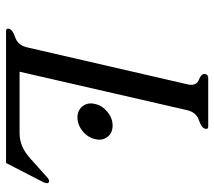

<svg xmlns="http://www.w3.org/2000/svg" viewBox="-58 -668 726 651"><g transform="rotate(90 305.5 -343.0)"><path d="M340.3 -259.8Q331.1 -272 331.1 -287.1Q331.1 -293.9 333 -301.8Q338.4 -326.2 359.9 -343.8Q381.3 -361.3 406.2 -361.3Q431.2 -361.3 444.8 -343.8Q454.1 -331.5 454.1 -316.4Q454.1 -309.6 452.1 -301.8Q446.8 -277.3 425.3 -259.8Q403.8 -242.2 378.9 -242.2Q354 -242.2 340.3 -259.8ZM223.6 -45.9H432.1Q477.5 -45.9 516.6 -81.1Q556.2 -116.2 577.1 -135.3Q588.4 -146 593.3 -146Q601.6 -146 601.6 -139.2Q601.6 -137.7 601.1 -135.7Q599.6 -129.4 597.7 -125.5L533.2 0H85.9Q77.6 0 77.6 -6.8Q77.6 -8.3 78.1 -10.3Q81.1 -22.5 107.4 -31.2Q133.8 -40 141.1 -71.3L266.1 -613.8Q268.1 -621.6 268.1 -627.4Q268.1 -647 251 -653.8Q231 -661.6 231.4 -672.4Q231.4 -673.8 231.4 -675.3Q233.9 -685.5 244.1 -685.5H409.7Q419.4 -685.5 417 -675.3Q414.1 -662.6 387.7 -653.8Q361.3 -645 354 -613.8Z"/></g></svg>

Font: Caudex
Style: Italic
Weight: 400
Italic angle: -13°
Version: Version 1.04